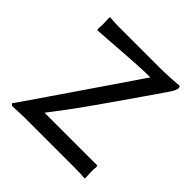

<svg xmlns="http://www.w3.org/2000/svg" viewBox="-174 -811 971 971"><g transform="rotate(45 311.0 -325.5)"><path d="M187 -82H564.9L566.9 -70.8Q564.9 -55.2 564.9 -39.1Q564.9 -28.3 566.9 0L564.9 9.8Q541 6.8 494.1 6.8H130.9L45.9 9.8L37.1 0Q44.9 -9.8 55.4 -25.4Q65.9 -41 66.9 -42Q96.7 -85.9 328.1 -423.8Q438 -585.9 439 -586.9Q372.1 -586.9 246.1 -577.4Q120.1 -567.9 80.1 -565.9L78.1 -577.1Q80.1 -592.8 80.1 -608.9Q80.1 -619.6 78.1 -647.9L80.1 -658.2Q108.4 -654.8 141.1 -654.8H444.8Q466.8 -654.8 512.5 -657.2Q558.1 -659.7 571.8 -661.1Q579.1 -661.1 579.1 -647.9Q579.1 -632.8 552.7 -595.7Q550.3 -591.8 548.8 -589.8Q535.2 -569.8 479.2 -489Q423.3 -408.2 400.6 -375.7Q377.9 -343.3 334.5 -281.5Q291 -219.7 256.3 -173.1Q221.7 -126.5 187 -82Z"/></g></svg>

Font: Linear Smooth Low Contrast
Style: Regular
Weight: 500
Designer: Philipp H. Poll, Flanker
Foundry: Philipp H. Poll, reworked by Flanker
Version: Version 1.010 | FøM Fix